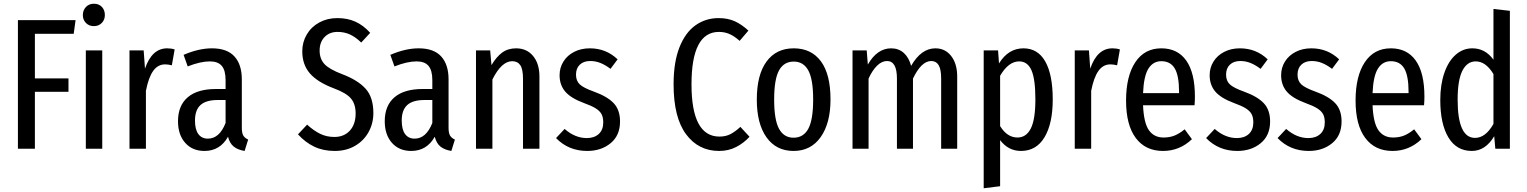

<svg xmlns="http://www.w3.org/2000/svg" viewBox="-20 -797 8185 1029"><path d="M76 -689H385L375 -616H167V-377H347V-305H167V0H76Z M542 -716Q542 -691 525.5 -674Q509 -657 483 -657Q457 -657 440.5 -674Q424 -691 424 -716Q424 -742 440.5 -759.5Q457 -777 483 -777Q510 -777 526 -760Q542 -743 542 -716ZM528 0H440V-527H528Z M916 -532 901 -447Q881 -452 865 -452Q826 -452 801 -417Q776 -382 762 -310V0H674V-527H750L757 -429Q794 -538 876 -538Q898 -538 916 -532Z M1310 -49 1291 12Q1254 6 1232.5 -11.5Q1211 -29 1202 -64Q1159 12 1076 12Q1011 12 972.5 -31.5Q934 -75 934 -147Q934 -231 986 -275.5Q1038 -320 1137 -320H1189V-368Q1189 -420 1168.5 -444Q1148 -468 1105 -468Q1054 -468 986 -441L964 -503Q1045 -538 1116 -538Q1197 -538 1236.5 -494.5Q1276 -451 1276 -372V-112Q1276 -84 1284 -70.5Q1292 -57 1310 -49ZM1189 -138V-261H1147Q1084 -261 1054.5 -234Q1025 -207 1025 -151Q1025 -103 1043 -78.5Q1061 -54 1094 -54Q1156 -54 1189 -138Z M1964 -621 1916 -569Q1885 -599 1855 -612.5Q1825 -626 1789 -626Q1746 -626 1719.5 -598.5Q1693 -571 1693 -526Q1693 -482 1718.5 -454Q1744 -426 1815 -399Q1897 -368 1939 -322Q1981 -276 1981 -191Q1981 -136 1955.5 -89.5Q1930 -43 1883 -15.5Q1836 12 1774 12Q1712 12 1664 -11Q1616 -34 1577 -77L1626 -129Q1661 -97 1695.5 -80Q1730 -63 1772 -63Q1824 -63 1855 -97Q1886 -131 1886 -189Q1886 -239 1861 -269Q1836 -299 1768 -324Q1681 -357 1640.5 -404Q1600 -451 1600 -522Q1600 -571 1624 -612Q1648 -653 1691 -676.5Q1734 -700 1788 -700Q1843 -700 1885.5 -680.5Q1928 -661 1964 -621Z M2418 -49 2399 12Q2362 6 2340.5 -11.5Q2319 -29 2310 -64Q2267 12 2184 12Q2119 12 2080.5 -31.5Q2042 -75 2042 -147Q2042 -231 2094 -275.5Q2146 -320 2245 -320H2297V-368Q2297 -420 2276.5 -444Q2256 -468 2213 -468Q2162 -468 2094 -441L2072 -503Q2153 -538 2224 -538Q2305 -538 2344.5 -494.5Q2384 -451 2384 -372V-112Q2384 -84 2392 -70.5Q2400 -57 2418 -49ZM2297 -138V-261H2255Q2192 -261 2162.5 -234Q2133 -207 2133 -151Q2133 -103 2151 -78.5Q2169 -54 2202 -54Q2264 -54 2297 -138Z M2871 -387V0H2783V-375Q2783 -426 2768.5 -447.5Q2754 -469 2725 -469Q2668 -469 2619 -371V0H2531V-527H2607L2614 -448Q2640 -492 2671 -515Q2702 -538 2746 -538Q2803 -538 2837 -497Q2871 -456 2871 -387Z M3290 -479 3252 -428Q3224 -449 3198 -459.5Q3172 -470 3143 -470Q3108 -470 3087.5 -450.5Q3067 -431 3067 -397Q3067 -364 3087 -345Q3107 -326 3163 -306Q3235 -280 3269 -244Q3303 -208 3303 -146Q3303 -71 3252.5 -29.5Q3202 12 3127 12Q3027 12 2960 -57L3006 -106Q3062 -57 3125 -57Q3165 -57 3189 -79Q3213 -101 3213 -141Q3213 -168 3204 -185Q3195 -202 3173 -216Q3151 -230 3109 -245Q3039 -271 3009 -306.5Q2979 -342 2979 -394Q2979 -434 2999.5 -467Q3020 -500 3057 -519Q3094 -538 3141 -538Q3228 -538 3290 -479Z M3991 -633 3944 -578Q3916 -603 3890 -614.5Q3864 -626 3833 -626Q3686 -626 3686 -345Q3686 -65 3836 -65Q3870 -65 3895.5 -78.5Q3921 -92 3948 -117L3997 -64Q3967 -31 3926 -9.5Q3885 12 3834 12Q3723 12 3656.5 -78Q3590 -168 3590 -345Q3590 -464 3621.5 -543.5Q3653 -623 3707.5 -661.5Q3762 -700 3831 -700Q3880 -700 3917 -683.5Q3954 -667 3991 -633Z M4431 -264Q4431 -137 4378.5 -62.5Q4326 12 4233 12Q4140 12 4088 -61Q4036 -134 4036 -263Q4036 -396 4088 -467Q4140 -538 4234 -538Q4328 -538 4379.5 -468.5Q4431 -399 4431 -264ZM4129 -263Q4129 -155 4155 -107Q4181 -59 4233 -59Q4286 -59 4312 -107Q4338 -155 4338 -264Q4338 -372 4312 -419.5Q4286 -467 4234 -467Q4181 -467 4155 -419.5Q4129 -372 4129 -263Z M5110 -387V0H5024V-376Q5024 -426 5010.5 -448Q4997 -470 4971 -470Q4918 -470 4873 -376V0H4787V-376Q4787 -470 4734 -470Q4706 -470 4680.5 -445Q4655 -420 4635 -376V0H4549V-527H4625L4631 -451Q4681 -538 4756 -538Q4796 -538 4823.5 -513.5Q4851 -489 4863 -444Q4917 -538 4993 -538Q5046 -538 5078 -496.5Q5110 -455 5110 -387Z M5622 -264Q5622 -135 5578 -61.5Q5534 12 5452 12Q5384 12 5340 -46V201L5252 212V-527H5329L5334 -457Q5384 -538 5465 -538Q5542 -538 5582 -467.5Q5622 -397 5622 -264ZM5529 -264Q5529 -373 5508 -420.5Q5487 -468 5442 -468Q5385 -468 5340 -391V-121Q5378 -60 5433 -60Q5480 -60 5504.5 -108.5Q5529 -157 5529 -264Z M5982 -532 5967 -447Q5947 -452 5931 -452Q5892 -452 5867 -417Q5842 -382 5828 -310V0H5740V-527H5816L5823 -429Q5860 -538 5942 -538Q5964 -538 5982 -532Z M6382 -233H6106Q6110 -138 6137.5 -99Q6165 -60 6216 -60Q6249 -60 6275 -70.5Q6301 -81 6329 -104L6368 -51Q6302 12 6213 12Q6119 12 6067 -57.5Q6015 -127 6015 -258Q6015 -389 6064.5 -463.5Q6114 -538 6204 -538Q6291 -538 6337.5 -472.5Q6384 -407 6384 -279Q6384 -257 6382 -233ZM6299 -305Q6299 -391 6276 -430Q6253 -469 6204 -469Q6160 -469 6135 -429.5Q6110 -390 6106 -298H6299Z M6774 -479 6736 -428Q6708 -449 6682 -459.5Q6656 -470 6627 -470Q6592 -470 6571.5 -450.5Q6551 -431 6551 -397Q6551 -364 6571 -345Q6591 -326 6647 -306Q6719 -280 6753 -244Q6787 -208 6787 -146Q6787 -71 6736.5 -29.5Q6686 12 6611 12Q6511 12 6444 -57L6490 -106Q6546 -57 6609 -57Q6649 -57 6673 -79Q6697 -101 6697 -141Q6697 -168 6688 -185Q6679 -202 6657 -216Q6635 -230 6593 -245Q6523 -271 6493 -306.5Q6463 -342 6463 -394Q6463 -434 6483.5 -467Q6504 -500 6541 -519Q6578 -538 6625 -538Q6712 -538 6774 -479Z M7157 -479 7119 -428Q7091 -449 7065 -459.5Q7039 -470 7010 -470Q6975 -470 6954.5 -450.5Q6934 -431 6934 -397Q6934 -364 6954 -345Q6974 -326 7030 -306Q7102 -280 7136 -244Q7170 -208 7170 -146Q7170 -71 7119.5 -29.5Q7069 12 6994 12Q6894 12 6827 -57L6873 -106Q6929 -57 6992 -57Q7032 -57 7056 -79Q7080 -101 7080 -141Q7080 -168 7071 -185Q7062 -202 7040 -216Q7018 -230 6976 -245Q6906 -271 6876 -306.5Q6846 -342 6846 -394Q6846 -434 6866.5 -467Q6887 -500 6924 -519Q6961 -538 7008 -538Q7095 -538 7157 -479Z M7612 -233H7336Q7340 -138 7367.5 -99Q7395 -60 7446 -60Q7479 -60 7505 -70.5Q7531 -81 7559 -104L7598 -51Q7532 12 7443 12Q7349 12 7297 -57.5Q7245 -127 7245 -258Q7245 -389 7294.5 -463.5Q7344 -538 7434 -538Q7521 -538 7567.5 -472.5Q7614 -407 7614 -279Q7614 -257 7612 -233ZM7529 -305Q7529 -391 7506 -430Q7483 -469 7434 -469Q7390 -469 7365 -429.5Q7340 -390 7336 -298H7529Z M8072 -739V0H7994L7988 -67Q7941 12 7868 12Q7786 12 7742.5 -60.5Q7699 -133 7699 -261Q7699 -344 7721 -407Q7743 -470 7782 -504Q7821 -538 7871 -538Q7940 -538 7984 -477V-749ZM7984 -133V-400Q7943 -468 7889 -468Q7843 -468 7817.5 -418Q7792 -368 7792 -263Q7792 -58 7885 -58Q7942 -58 7984 -133Z"/></svg>

Font: Fira Sans Compressed
Style: Regular
Weight: 400
Width: 1
Designer: bBox Type GmbH & Carrois Corporate GbR & Edenspiekermann AG
Foundry: bBox Type GmbH & Carrois Corporate GbR & Edenspiekermann AG
Version: Version 4.301